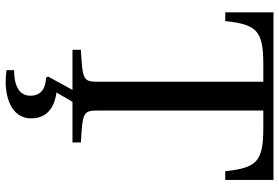

<svg xmlns="http://www.w3.org/2000/svg" viewBox="-170 -562 962 661"><g transform="rotate(90 310.5 -231.0)"><path d="M22 -526H52C64 -635 85 -657 202 -657H261V-93C261 -37 258 -35 151 -29V0H289L243 84L247 91C265 92 309 96 309 145C309 186 270 201 221 201V227C235 229 247 230 265 230C296 230 387 219 387 142C387 78 335 60 298 55L330 0H470V-29C363 -35 360 -37 360 -93V-657H419C536 -657 557 -635 569 -526H599V-692H22Z"/></g></svg>

Font: Lingua Franca
Style: Regular
Weight: 400
Version: Version 1.19